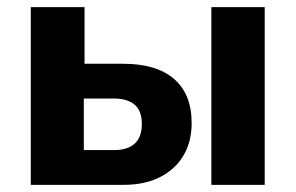

<svg xmlns="http://www.w3.org/2000/svg" viewBox="-20 -516 825 536"><path d="M66 0V-496H216V-338H324Q417 -338 466 -295.5Q515 -253 515 -173Q515 -120 492 -81.5Q469 -43 426.5 -21.5Q384 0 326 0ZM214 -97H298Q336 -97 356 -115Q376 -133 376 -170Q376 -207 355.5 -224Q335 -241 298 -241H214ZM570 0V-496H719V0Z"/></svg>

Font: Nunito Sans 10pt SemiCondensed ExtraBold
Style: Regular
Weight: 800
Width: 4
Designer: Vernon Adams
Foundry: Vernon Adams
Version: Version 3.101;gftools[0.9.27]